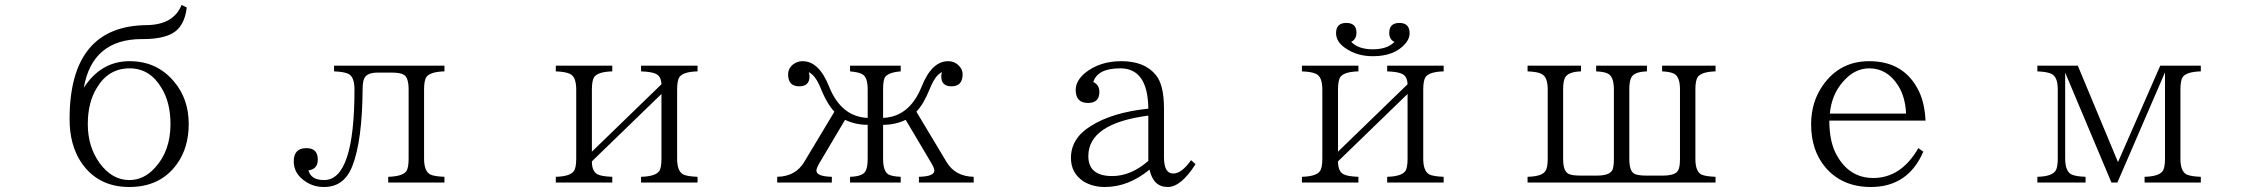

<svg xmlns="http://www.w3.org/2000/svg" viewBox="-20 -788 9040 772"><path d="M710 -768.1 731 -757.8Q721.7 -680.7 672.9 -653.8Q631.3 -630.9 556.6 -630.9H550.8Q351.1 -630.9 316.9 -435.1Q386.2 -542 501 -542Q611.3 -542 679.7 -460Q738.8 -390.6 738.8 -289.1Q738.8 -193.8 690.9 -127.9Q624.5 -36.1 500 -36.1Q373 -36.1 305.7 -136.2Q259.8 -206.1 259.8 -309.1Q259.8 -684.1 569.8 -687Q678.2 -688.5 710 -768.1ZM501 -513.2Q416.5 -513.2 370.1 -436Q333 -377 333 -289.1Q333 -197.8 380.9 -131.8Q430.7 -64 500 -64Q558.1 -64 602.5 -112.8Q665.5 -180.7 665.5 -289.1Q665.5 -377 628.4 -436Q582 -513.2 501 -513.2Z M1323.2 -523.9H1767.1V-501Q1710.9 -499.5 1694.8 -479Q1685.1 -464.8 1685.1 -428.2V-150.4Q1685.1 -99.6 1710 -86.4Q1726.6 -78.6 1767.1 -77.1V-54.2H1541V-77.1Q1597.2 -78.6 1613.3 -99.1Q1623 -111.8 1623 -150.4V-428.2Q1623 -475.6 1604 -487.3Q1588.9 -496.1 1556.2 -496.1H1499Q1455.6 -496.1 1444.8 -473.1Q1438 -459 1438 -429.2Q1436.5 -222.2 1397 -121.1Q1364.3 -36.1 1283.2 -36.1Q1241.7 -36.1 1210 -57.1Q1161.1 -88.4 1161.1 -139.2Q1161.1 -192.4 1211.9 -192.4Q1257.8 -192.4 1257.8 -146.5Q1257.8 -107.9 1220.2 -103Q1230.5 -64 1283.2 -64Q1405.3 -64 1405.3 -428.2Q1405.3 -479.5 1380.4 -491.2Q1363.3 -499.5 1323.2 -501Z M2214.8 -523.9H2441.9V-501Q2385.7 -499.5 2369.6 -479Q2359.9 -464.8 2359.9 -428.2V-178.2L2639.6 -449.2Q2638.2 -482.9 2615.7 -491.7Q2599.1 -499.5 2557.6 -501V-523.9H2784.7V-501Q2728.5 -499.5 2712.4 -479Q2702.6 -464.8 2702.6 -428.2V-149.9Q2702.6 -99.6 2727.5 -86.4Q2744.1 -78.6 2784.7 -77.1V-54.2H2557.6V-77.1Q2613.8 -78.6 2629.9 -99.1Q2639.6 -111.8 2639.6 -149.9V-410.2L2359.9 -139.2Q2359.9 -99.1 2381.8 -87.4Q2398.4 -78.6 2441.9 -77.1V-54.2H2214.8V-77.1Q2271 -78.6 2286.6 -99.1Q2296.9 -111.8 2296.9 -149.9V-428.2Q2296.9 -479 2272 -490.7Q2254.9 -499.5 2214.8 -501Z M3105 -54.2V-77.1Q3179.2 -78.6 3213.9 -137.2L3335 -338.9Q3304.7 -370.6 3277.8 -438Q3258.3 -484.9 3231.9 -498Q3234.9 -487.3 3234.9 -481Q3234.9 -440.9 3193.8 -440.9Q3148.9 -440.9 3148.9 -488.8Q3148.9 -513.7 3169.9 -529.8Q3186.5 -542 3207 -542Q3273.4 -542 3314 -439Q3362.8 -318.4 3468.8 -314V-429.2Q3468.8 -478 3446.8 -489.7Q3432.6 -498 3397.9 -501V-523.9H3601.6V-501Q3547.4 -496.6 3536.6 -474.1Q3530.8 -460.4 3530.8 -429.2V-314Q3636.7 -318.4 3685.5 -439Q3726.1 -542 3792.5 -542Q3815.9 -542 3832.5 -526.9Q3850.6 -510.3 3850.6 -489.7Q3850.6 -440.9 3805.7 -440.9Q3764.6 -440.9 3764.6 -481Q3764.6 -487.3 3767.6 -498Q3740.2 -485.8 3717.8 -429.2Q3694.3 -370.1 3664.6 -338.9L3785.6 -137.2Q3820.3 -78.6 3895 -77.1V-54.2H3674.8V-77.1Q3736.8 -78.6 3736.8 -102.1Q3736.8 -112.3 3723.6 -134.3L3621.6 -306.2Q3580.1 -286.1 3530.8 -286.1V-148.9Q3530.8 -99.6 3552.7 -86.4Q3567.9 -78.6 3601.6 -77.1V-54.2H3397.9V-77.1Q3450.2 -78.6 3460.9 -101.1Q3468.8 -117.2 3468.8 -148.9V-286.1Q3419.4 -286.1 3377.9 -306.2L3275.9 -134.3Q3262.7 -112.3 3262.7 -102.1Q3262.7 -78.6 3324.7 -77.1V-54.2Z M4787.1 -127.9Q4728.5 -36.1 4675.3 -36.1Q4617.2 -36.1 4602.1 -106Q4517.1 -36.1 4422.4 -36.1Q4373 -36.1 4335.9 -59.1Q4286.1 -92.3 4286.1 -152.8Q4286.1 -231.9 4365.2 -280.8Q4451.2 -335.9 4597.2 -351.1Q4595.7 -513.2 4484.4 -513.2Q4392.6 -513.2 4376 -458Q4400.4 -447.3 4400.4 -418Q4400.4 -374 4354.5 -374Q4305.2 -374 4305.2 -426.8Q4305.2 -462.9 4343.3 -495.1Q4402.3 -542 4488.3 -542Q4582.5 -542 4627 -486.8Q4660.2 -448.2 4660.2 -351.1V-154.8Q4660.2 -90.3 4697.3 -90.3Q4731.4 -90.3 4769 -144ZM4597.2 -323.2Q4356 -291.5 4356 -160.2Q4356 -80.1 4452.1 -80.1Q4527.3 -80.1 4597.2 -141.1Z M5586.9 -619.6Q5565.9 -628.9 5565.9 -655.8Q5565.9 -695.8 5606.9 -695.8Q5647.9 -695.8 5647.9 -653.8Q5647.9 -632.8 5630.9 -612.8Q5587.4 -562 5500 -562Q5435.5 -562 5389.2 -594.7Q5352.1 -620.1 5352.1 -654.8Q5352.1 -695.8 5393.1 -695.8Q5434.1 -695.8 5434.1 -656.7Q5434.1 -630.4 5413.1 -619.6Q5441.4 -589.8 5500 -589.8Q5558.1 -589.8 5586.9 -619.6ZM5214.8 -523.9H5441.9V-501Q5385.7 -499.5 5369.6 -479Q5359.9 -464.8 5359.9 -428.2V-178.2L5639.6 -449.2Q5638.2 -482.9 5615.7 -491.7Q5599.1 -499.5 5557.6 -501V-523.9H5784.7V-501Q5728.5 -499.5 5712.4 -479Q5702.6 -464.8 5702.6 -428.2V-149.9Q5702.6 -99.6 5727.5 -86.4Q5744.1 -78.6 5784.7 -77.1V-54.2H5557.6V-77.1Q5613.8 -78.6 5629.9 -99.1Q5639.6 -111.8 5639.6 -149.9V-410.2L5359.9 -139.2Q5359.9 -99.1 5381.8 -87.4Q5398.4 -78.6 5441.9 -77.1V-54.2H5214.8V-77.1Q5271 -78.6 5286.6 -99.1Q5296.9 -111.8 5296.9 -149.9V-428.2Q5296.9 -479 5272 -490.7Q5254.9 -499.5 5214.8 -501Z M6122.1 -523.9H6336.9V-501Q6285.6 -499.5 6272.9 -476.1Q6265.1 -461.4 6265.1 -428.7V-148.9Q6265.1 -99.1 6287.1 -88.9Q6301.3 -82 6334 -82H6401.4Q6452.6 -82 6463.4 -105Q6469.2 -118.7 6469.2 -148.9V-428.7Q6469.2 -477.5 6447.3 -490.7Q6433.1 -499.5 6397.9 -501V-523.9H6602.1V-501Q6550.3 -499.5 6539.1 -476.1Q6531.2 -461.4 6531.2 -428.7V-148.9Q6531.2 -99.6 6552.2 -88.9Q6565.9 -82 6599.1 -82H6666Q6717.8 -82 6728 -104Q6734.9 -116.7 6734.9 -148.9V-428.7Q6734.9 -477.5 6712.9 -490.7Q6697.3 -499.5 6663.1 -501V-523.9H6877.9V-501Q6822.8 -499.5 6806.6 -479Q6796.9 -464.8 6796.9 -428.7V-148.9Q6796.9 -97.7 6821.8 -85.9Q6838.4 -78.6 6877.9 -77.1V-54.2H6122.1V-77.1Q6178.7 -78.6 6192.9 -99.1Q6203.1 -111.8 6203.1 -148.9V-428.7Q6203.1 -479 6178.2 -490.7Q6162.6 -499.5 6122.1 -501Z M7713.4 -178.2Q7651.9 -36.1 7502.4 -36.1Q7387.7 -36.1 7320.3 -114.3Q7262.2 -182.6 7262.2 -288.1Q7262.2 -378.4 7310.1 -445.8Q7377.9 -542 7496.1 -542Q7637.7 -542 7696.3 -419.9Q7719.2 -371.1 7722.2 -303.2H7335.4Q7335.4 -226.1 7359.4 -175.3Q7410.2 -72.3 7512.2 -72.3Q7624 -72.3 7693.4 -192.4ZM7644 -331.1Q7641.1 -398.4 7611.3 -445.3Q7567.4 -513.2 7496.1 -513.2Q7436.5 -513.2 7390.1 -459Q7344.7 -407.7 7337.4 -331.1Z M8171.9 -523.9H8334.5L8496.1 -136.2L8666 -523.9H8829.1V-501Q8772.9 -499.5 8756.8 -479Q8747.1 -464.8 8747.1 -428.2V-149.9Q8747.1 -99.6 8772 -86.4Q8788.6 -78.6 8829.1 -77.1V-54.2H8603V-77.1Q8659.2 -78.6 8674.8 -99.1Q8685.1 -111.8 8685.1 -149.9V-497.1L8493.7 -54.2H8469.7L8283.7 -496.1V-151.4Q8283.7 -98.6 8309.6 -86.4Q8326.2 -78.6 8365.7 -77.1V-54.2H8171.9V-77.1Q8234.4 -78.6 8247.1 -105Q8253.9 -119.1 8253.9 -151.4V-428.2Q8253.9 -479 8229 -490.7Q8211.9 -499.5 8171.9 -501Z"/></svg>

Font: I.Ming
Style: Regular
Weight: 400
Designer: Ichiten Fonts Project
Version: Version 6.11; Dec 27, 2019